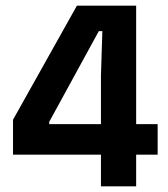

<svg xmlns="http://www.w3.org/2000/svg" viewBox="-20 -659 594 679"><path d="M337 0V-392L342 -549H329.5L154 -228V-174L104 -220H537.5V-112H26V-235.5L252 -639H461.5V0Z"/></svg>

Font: Anek Bangla Medium SemiBold
Style: Regular
Weight: 600
Version: Version 1.003